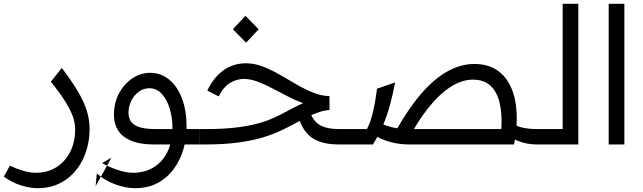

<svg xmlns="http://www.w3.org/2000/svg" viewBox="-100 -760 3384 1010"><path d="M98.6 230Q57.6 230 10 215Q-37.7 200 -80 169.4L-48.1 111.5Q-15.4 127.2 21.3 138.1Q58 148.9 88 148.9Q149.3 148.9 195.9 120.1Q242.4 91.2 268.9 39.5Q295.4 -12.2 295.4 -81Q295.4 -111.4 283.9 -145.1Q272.4 -178.8 244.7 -223.8Q217.1 -268.8 167.4 -330.1L225.2 -402.5Q278.2 -332.6 310 -278.6Q341.9 -224.6 356.5 -177.6Q371.2 -130.6 371.2 -81Q371.2 -33.9 360 11.6Q348.8 57.1 326.5 96.4Q304.2 135.7 271 165.9Q237.8 196 194.7 213Q151.6 230 98.6 230Z M609.9 230Q563.9 230 508.8 210.7Q453.6 191.3 409.3 152.4L403 219.3L486.3 69.5L437 97.8Q471.3 117.9 517.3 133.4Q563.3 148.9 599.3 148.9Q662.7 148.9 709.4 119.5Q756.1 90.2 781.6 37.3Q807.1 -15.6 807.1 -86.4Q807.1 -140.1 792.9 -188Q778.7 -235.8 751.4 -265.8Q724 -295.8 685.3 -295.8Q654.3 -295.8 629.4 -277.1Q604.6 -258.4 590.2 -229.2Q575.9 -200 575.9 -167.2Q575.9 -139.8 588.9 -120.6Q601.9 -101.4 633.1 -91.3Q664.3 -81.1 717.7 -81.1H951.5V0H711.1Q636.4 0 589.6 -19.8Q542.8 -39.6 521.1 -74.3Q499.4 -108.9 499.4 -154Q499.4 -219.6 526.4 -269.6Q553.4 -319.6 596.8 -348.2Q640.3 -376.9 689.3 -376.9Q746.6 -376.9 789.9 -341.4Q833.2 -305.9 857.4 -241.8Q881.5 -177.6 881.5 -92.4Q881.5 -31.6 864.5 25.9Q847.5 83.4 813.5 129.6Q779.5 175.7 728.9 202.9Q678.2 230 609.9 230Z M1684 0Q1623.4 0 1580.5 -15.3Q1537.7 -30.7 1511 -62.9Q1484.3 -95.1 1470.7 -144.5L1530.6 -171.7Q1541.6 -139.6 1560.4 -119.6Q1579.3 -99.5 1610.1 -90.3Q1641 -81.1 1686 -81.1H1710.3V0ZM952 0V-81.1H980Q1072.6 -81.1 1139.3 -88.9Q1206 -96.8 1254.6 -110Q1303.3 -123.1 1340.5 -140.3Q1377.6 -157.5 1411.6 -175.8Q1426.7 -184.5 1440.6 -191.5Q1454.5 -198.6 1467.8 -205.1Q1481.2 -211.6 1494.6 -217.3Q1457.2 -230.6 1416.7 -251.5Q1376.2 -272.3 1335.1 -294Q1294 -315.7 1255.5 -330.3Q1217 -344.8 1183.6 -344.8Q1147.2 -344.8 1112.9 -325.6Q1078.5 -306.4 1050.2 -253L990.3 -283.6Q1015.3 -334.6 1046.9 -366.1Q1078.6 -397.5 1115.7 -412.4Q1152.9 -427.2 1192.9 -427.2Q1238.5 -427.2 1283 -409.9Q1327.5 -392.5 1371 -367.5Q1414.5 -342.5 1458.1 -317Q1501.6 -291.5 1545.4 -273.5Q1589.3 -255.5 1632.9 -254.5L1633.6 -181.4Q1605.9 -179.4 1577.7 -170Q1549.5 -160.7 1518.5 -145.4Q1487.5 -130 1449.5 -109.3Q1415.5 -91 1375 -71.8Q1334.5 -52.7 1280.7 -36.5Q1226.9 -20.3 1152.4 -10.2Q1078 0 976 0ZM1194.6 -535.6 1125 -606.1 1191.2 -676.6 1260.8 -606.1Z M2580.2 -122.4Q2610.2 -97.1 2646.3 -89.1Q2682.4 -81.1 2724.1 -81.1V0Q2672.2 0 2624 -19.1Q2575.9 -38.2 2542.6 -82.8ZM2062.5 0V-81.1H2537.3Q2542 -164.2 2527.5 -221.9Q2513 -279.7 2478.6 -310.4Q2444.2 -341.1 2387.5 -341.1Q2330.8 -341.1 2272 -304.1Q2213.2 -267.1 2154.5 -194.2Q2095.8 -121.4 2039.1 -12.3L1984.6 -75.4Q2050.9 -193.1 2118.4 -270.1Q2185.9 -347.2 2255.3 -385.3Q2324.8 -423.5 2395.5 -423.5Q2464.8 -423.5 2512.4 -392.4Q2560 -361.2 2586.5 -304.3Q2613 -247.3 2617.5 -170Q2622.1 -92.7 2604.1 0ZM1710 0V-81.1H1830Q1840.7 -100.5 1849.2 -125.9Q1857.7 -151.2 1864 -179.9Q1870.4 -208.6 1875.2 -237.6Q1880.1 -266.7 1883.4 -293.4L1978.5 -326.3Q1965.8 -258.6 1950 -202.5Q1934.2 -146.3 1913 -97.1Q1891.9 -48 1861.6 0ZM2056.2 0Q2009.6 0 1971.3 -8.7Q1933 -17.3 1901.5 -31.6Q1870 -45.9 1843 -63.3L1886.9 -119.8Q1908.9 -107.1 1933.9 -98.6Q1959 -90.1 1986.3 -85.6Q2013.7 -81.1 2041 -81.1H2062.5V0Z M2724 0V-81.1H2859.8V-740H2942.2V0Z M3102 -740H3184.4V0H3102Z"/></svg>

Font: Lexend Medium
Style: Regular
Weight: 500
Designer: Bonnie Shaver-Troup, Thomas Jockin
Foundry: Lexend
Version: Version 1.005